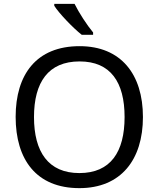

<svg xmlns="http://www.w3.org/2000/svg" viewBox="-20 -964 821 994"><path d="M366 -944H261V-934C284 -897 357 -820 403 -784H462V-796C431 -833 388 -899 366 -944ZM720 -358C720 -580 606 -725 392 -725C168 -725 61 -578 61 -359C61 -138 168 10 391 10C606 10 720 -137 720 -358ZM156 -358C156 -538 230 -646 392 -646C553 -646 625 -538 625 -358C625 -178 553 -68 391 -68C230 -68 156 -178 156 -358Z"/></svg>

Font: Noto Sans Mro
Style: Regular
Weight: 400
Designer: Monotype Design Team
Foundry: Monotype Imaging Inc.
Version: Version 2.001